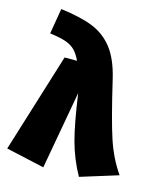

<svg xmlns="http://www.w3.org/2000/svg" viewBox="-116 -847 805 953"><g transform="rotate(15 286.5 -371.0)"><path d="M416 -494Q463 -293 493 -202.5Q523 -112 573 -40L380 20Q336 -59 313 -144.5Q290 -230 269 -381L197 20L0 -24L158 -534H222Q206 -568 187.5 -586Q169 -604 140 -614Q111 -624 58 -631L80 -762Q182 -749 245 -724Q308 -699 350.5 -645Q393 -591 416 -494Z"/></g></svg>

Font: Fira Sans Black
Style: Regular
Weight: 900
Designer: Carrois Corporate & Edenspiekermann AG
Foundry: Carrois Corporate GbR & Edenspiekermann AG
Version: Version 4.203